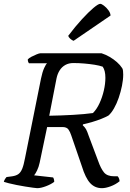

<svg xmlns="http://www.w3.org/2000/svg" viewBox="-30 -982 677 1002"><path d="M164 0Q159 0 141.5 -2.5Q124 -5 101.5 -8.5Q79 -12 57 -16.5Q35 -21 16.5 -25.5Q-2 -30 -10 -33Q-8 -42 -2.5 -49.5Q3 -57 4 -58L34 -62Q54 -65 66 -73.5Q78 -82 86 -101.5Q94 -121 101 -159L184 -572Q191 -606 200.5 -627Q210 -648 216 -652H121Q118 -656 116.5 -661Q115 -666 115 -672Q121 -679 134.5 -686Q148 -693 161.5 -698.5Q175 -704 181 -704H500Q522 -697 542.5 -685Q563 -673 580 -658Q597 -643 608 -626Q611 -621 612 -612.5Q613 -604 613 -593Q613 -566 606.5 -534Q600 -502 589.5 -471.5Q579 -441 565 -416.5Q551 -392 536 -379Q522 -371 499.5 -362Q477 -353 451.5 -345.5Q426 -338 403 -333L402 -328Q413 -318 419 -307.5Q425 -297 433 -273L483 -140Q496 -103 512.5 -82.5Q529 -62 566 -62H584Q589 -57 591.5 -49.5Q594 -42 594 -36Q573 -19 547 -9.5Q521 0 502 0Q465 0 440.5 -26.5Q416 -53 397 -115L342 -275Q336 -294 327 -306.5Q318 -319 296 -319H216L177 -133Q172 -110 163.5 -92.5Q155 -75 148 -67L247 -56Q249 -54 251 -47.5Q253 -41 253 -33Q236 -20 209.5 -10Q183 0 164 0ZM227 -378Q289 -379 350.5 -382.5Q412 -386 455 -392Q475 -412 489.5 -443.5Q504 -475 512 -510Q520 -545 520 -576Q520 -595 516.5 -609.5Q513 -624 506 -634Q489 -640 464 -644Q439 -648 410 -650.5Q381 -653 353 -653Q329 -653 311 -643Q293 -633 281.5 -615Q270 -597 265 -573ZM354 -769Q345 -772 336.5 -780Q328 -788 326 -795Q363 -844 397.5 -881.5Q432 -919 457.5 -940.5Q483 -962 493 -962Q500 -962 512.5 -952.5Q525 -943 535.5 -929Q546 -915 547 -901Z"/></svg>

Font: Texturina 12pt
Style: Italic
Weight: 400
Italic angle: -11°
Designer: Guillermo Torres Carreño
Foundry: Omnibus-Type
Version: Version 1.002